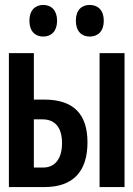

<svg xmlns="http://www.w3.org/2000/svg" viewBox="-20 -757 540 777"><path d="M343 -609C377 -609 400 -631 400 -673C400 -715 377 -737 343 -737C310 -737 287 -716 287 -673C287 -631 310 -609 343 -609ZM155 -609C188 -609 211 -631 211 -673C211 -715 188 -737 155 -737C123 -737 99 -716 99 -673C99 -630 123 -609 155 -609ZM16 0H160C275 0 334 -62 334 -181C334 -295 278 -354 159 -354H117V-542H16ZM383 0H484V-542H383ZM117 -79V-274H152C201 -274 231 -243 231 -178C231 -114 202 -79 155 -79Z"/></svg>

Font: Noto Sans Mono ExtraCondensed SemiBold
Style: Regular
Weight: 600
Width: 2
Designer: Monotype Design Team
Foundry: Monotype Imaging Inc.
Version: Version 2.014